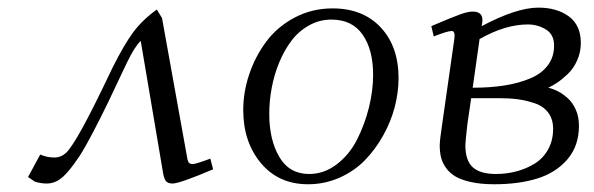

<svg xmlns="http://www.w3.org/2000/svg" viewBox="-20 -474 1551 501"><path d="M53.2 -12.2 85 -70.8Q102.1 -63 122.1 -63Q139.2 -63 152.6 -75.4Q166 -87.9 193.8 -137.9Q221.7 -188 273.9 -297.9Q302.7 -355.5 326.4 -388.2Q350.1 -420.9 389.2 -449.2L402.8 -426.8L467.8 -65.9Q469.7 -52.7 473.1 -49.3Q476.6 -45.9 482.9 -45.9Q491.2 -45.9 528.8 -60.1L536.1 -32.2Q448.7 4.9 430.2 4.9Q417 4.9 412.1 -2.7Q407.2 -10.3 404.8 -26.9L347.2 -367.2Q331.1 -352.1 311 -310.1Q281.2 -246.6 262 -206.8Q242.7 -167 222.2 -127.7Q201.7 -88.4 187.3 -66.4Q172.9 -44.4 157.7 -26.6Q142.6 -8.8 129.4 -2Q116.2 4.9 102.1 4.9Q86.9 4.9 70.8 0Z M614.7 -187Q614.7 -233.9 630.4 -280.3Q646 -326.7 674.6 -365.2Q703.1 -403.8 748.5 -428Q793.9 -452.1 847.7 -452.1Q927.2 -452.1 973.6 -402.3Q1020 -352.5 1020 -270Q1020 -233.4 1010 -194.8Q1000 -156.2 979.7 -120.1Q959.5 -84 931.9 -55.7Q904.3 -27.3 865.7 -10.3Q827.1 6.8 783.7 6.8Q707 6.8 660.9 -48.3Q614.7 -103.5 614.7 -187ZM682.6 -176.8Q682.6 -109.4 708.7 -64.7Q734.9 -20 786.6 -20Q825.7 -20 858.6 -45.2Q891.6 -70.3 911.6 -109.6Q931.6 -148.9 942.6 -193.1Q953.6 -237.3 953.6 -278.8Q953.6 -344.2 926.3 -383.5Q898.9 -422.9 844.7 -422.9Q813.5 -422.9 786.4 -407.7Q759.3 -392.6 740.5 -367.7Q721.7 -342.8 708.5 -310.8Q695.3 -278.8 689 -244.6Q682.6 -210.4 682.6 -176.8Z M1105.5 -405.8Q1160.2 -429.2 1180.7 -436.5Q1201.2 -443.8 1213.4 -443.8Q1238.8 -443.8 1238.8 -421.9Q1238.8 -416 1237.8 -411.1L1236.8 -405.8Q1328.1 -454.1 1384.8 -454.1Q1433.1 -454.1 1464.4 -431.2Q1495.6 -408.2 1495.6 -361.8Q1495.6 -337.4 1485.8 -315.9Q1476.1 -294.4 1460.9 -280.3Q1445.8 -266.1 1433.6 -258.1Q1421.4 -250 1410.6 -245.1Q1423.3 -242.2 1435.8 -235.8Q1448.2 -229.5 1461.2 -218Q1474.1 -206.5 1482.4 -188Q1490.7 -169.4 1490.7 -146Q1490.7 -93.3 1460.7 -58.3Q1430.7 -23.4 1382.3 -8.3Q1334 6.8 1269.5 6.8Q1235.4 6.8 1209.7 1.2Q1184.1 -4.4 1168.7 -13.4Q1153.3 -22.5 1143.8 -35.9Q1134.3 -49.3 1130.9 -63.2Q1127.4 -77.1 1127.4 -94.2Q1127.4 -107.9 1133.8 -149.9L1165.5 -372.1Q1168.5 -393.1 1158.7 -393.1Q1147.5 -393.1 1111.8 -378.9ZM1194.3 -95.2Q1194.3 -55.2 1213.6 -37.6Q1232.9 -20 1274.4 -20Q1302.2 -20 1327.9 -26.9Q1353.5 -33.7 1375.2 -47.1Q1397 -60.5 1410.2 -84Q1423.3 -107.4 1423.3 -138.2Q1423.3 -163.1 1410.4 -180.2Q1397.5 -197.3 1374.5 -204.8Q1351.6 -212.4 1330.3 -215.1Q1309.1 -217.8 1281.7 -217.8H1209.5L1199.7 -150.9Q1194.3 -103.5 1194.3 -95.2ZM1213.4 -245.1Q1259.3 -245.1 1296.4 -251Q1333.5 -256.8 1363.3 -269.3Q1393.1 -281.7 1409.4 -303.5Q1425.8 -325.2 1425.8 -355Q1425.8 -384.3 1404.3 -397.2Q1382.8 -410.2 1357.4 -410.2Q1298.3 -410.2 1231.4 -372.1Z"/></svg>

Font: Dehuti Alt
Style: Italic
Weight: 400
Version: Version 1.2